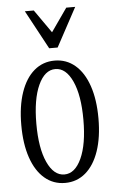

<svg xmlns="http://www.w3.org/2000/svg" viewBox="-53 -758 488 813"><g transform="rotate(-5 191.0 -351.5)"><path d="M191 18Q141 18 104 -13.5Q67 -45 47 -103.5Q27 -162 27 -242Q27 -322 47 -380.5Q67 -439 104 -470.5Q141 -502 191 -502Q241 -502 278 -470.5Q315 -439 335 -380.5Q355 -322 355 -242Q355 -162 335 -103.5Q315 -45 278 -13.5Q241 18 191 18ZM191 -18Q236 -18 263.5 -78Q291 -138 291 -242Q291 -346 263.5 -406Q236 -466 191 -466Q146 -466 118.5 -406Q91 -346 91 -242Q91 -138 118.5 -78Q146 -18 191 -18ZM173 -556 84 -721H122L206 -601H176L260 -721H298L209 -556Z"/></g></svg>

Font: Margherita Variable
Style: Regular
Weight: 400
Designer: James Puckett
Foundry: Dunwich Type Founders
Version: Version 1.008